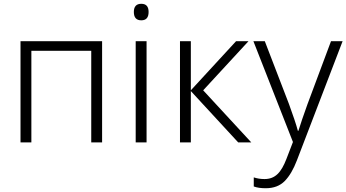

<svg xmlns="http://www.w3.org/2000/svg" viewBox="-20 -749 1822 1010"><path d="M87.9 -532.2V0H145V-481.9H460V0H517.1V-532.2Z M723.1 -729C697.3 -729 684.1 -714.8 684.1 -686C684.1 -656.7 697.3 -642.1 723.1 -642.1C749 -642.1 761.7 -656.7 761.7 -686C761.7 -714.8 749 -729 723.1 -729ZM693.8 -532.2V0H751V-532.2Z M983.9 -273.9V-532.2H926.8V0H983.9V-270L1232.9 0H1301.8L1048.8 -273.9L1287.1 -532.2H1221.7Z M1521 -2 1486.8 86.9C1459 159.2 1427.2 192.9 1371.1 192.9C1349.6 192.9 1331.1 189.5 1314.9 184.1V231.9C1332.5 238.3 1352.5 241.2 1377.9 241.2C1419.9 241.2 1453.1 228.5 1478 203.1C1502.9 177.7 1523.9 141.6 1542 94.2L1782.2 -532.2H1721.2L1597.2 -200.2C1575.7 -140.6 1560.1 -94.2 1549.8 -61H1546.9C1537.6 -96.7 1521.5 -142.1 1500 -202.1L1373 -532.2H1313Z"/></svg>

Font: Noto Reveo Sans
Style: Regular
Weight: 300
Designer: Monotype Design Team
Foundry: Monotype Imaging Inc.
Version: Version 2.007